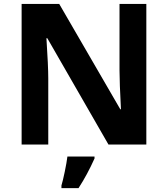

<svg xmlns="http://www.w3.org/2000/svg" viewBox="-20 -734 853 975"><path d="M292 208Q299.3 184.1 308.8 138.2Q318.4 92.3 322.3 61H460V70.8Q423.3 152.8 378.9 221.2H292ZM723.1 0H530.8L220.2 -540H215.8Q225.1 -397 225.1 -335.9V0H89.8V-713.9H280.8L590.8 -179.2H594.2Q586.9 -318.4 586.9 -376V-713.9H723.1Z"/></svg>

Font: Zoram GWebM
Style: Bold
Weight: 700
Foundry: Ascender Corporation
Version: Version 1.000